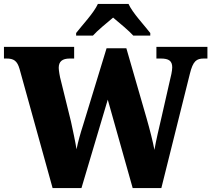

<svg xmlns="http://www.w3.org/2000/svg" viewBox="-26 -951 1069 971"><path d="M359 -784V-771H444C464 -794 517 -838 546 -862C574 -839 631 -791 648 -771H734V-784C705 -822 644 -886 624 -931H469C449 -886 388 -822 359 -784ZM73 -602 240 0H386L519 -447L645 0H790L934 -577C950 -643 968 -655 1005 -655H1023V-714H765V-655H787C828 -655 845 -643 845 -610C845 -594 838 -561 832 -539L792 -363C779 -307 762 -236 755 -193C747 -235 733 -291 715 -354L613 -707H513L395 -321C379 -271 369 -235 361 -196C355 -235 342 -294 333 -336L282 -543C276 -563 271 -597 271 -608C271 -640 289 -655 327 -655H349V-714H-6V-655H7C43 -655 61 -644 73 -602Z"/></svg>

Font: Noto Serif Bengali SemiCondensed Black
Style: Regular
Weight: 900
Width: 4
Designer: Juan Bruce, Universal Thirst, Indian Type Foundry and the Monotype Design Team.
Foundry: Monotype Imaging Inc.
Version: Version 2.003